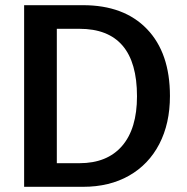

<svg xmlns="http://www.w3.org/2000/svg" viewBox="-20 -720 719 740"><path d="M635 -350Q635 -244 594 -165Q553 -86 477.5 -43Q402 0 300 0H73V-700H300Q458 -700 546.5 -608Q635 -516 635 -350ZM508 -349Q508 -609 286 -609H199V-91H286Q393 -91 450.5 -157.5Q508 -224 508 -349Z"/></svg>

Font: Krub SemiBold
Style: Regular
Weight: 600
Version: Version 1.000; ttfautohint (v1.6)